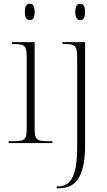

<svg xmlns="http://www.w3.org/2000/svg" viewBox="-20 -760 569 1020"><path d="M138 -653C153 -653 164 -663 164 -697C164 -730 153 -740 138 -740C123 -740 112 -730 112 -697C112 -663 123 -653 138 -653ZM406 -653C421 -653 432 -663 432 -697C432 -730 421 -740 406 -740C392 -740 380 -730 380 -697C380 -663 392 -653 406 -653ZM26 0H258V-10H237C171 -10 164 -18 164 -86V-536H43V-526H55C113 -526 122 -518 122 -448V-85C122 -17 114 -10 49 -10H26ZM281 240H295C374 240 432 192 432 11V-536H312V-526H325C381 -526 390 -517 390 -449V19C390 183 352 230 289 230H281Z"/></svg>

Font: Noto Serif Display SemiCondensed ExtraLight
Style: Regular
Weight: 200
Width: 4
Designer: Monotype Design Team
Foundry: Monotype Imaging Inc.
Version: Version 2.009